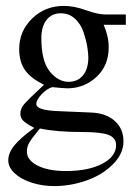

<svg xmlns="http://www.w3.org/2000/svg" viewBox="-20 -423 456 650"><path d="M49 -38Q49 -55 61 -69.5Q73 -84 129 -136Q84 -158 64.5 -186Q45 -214 45 -257Q45 -318 89 -360.5Q133 -403 196 -403Q231 -403 271 -388.5Q311 -374 337 -374H406V-339H331Q348 -300 348 -263Q348 -201 306.5 -162.5Q265 -124 208 -124Q197 -124 157 -128Q139 -123 121 -104Q103 -85 103 -71Q103 -50 173 -47L289 -42Q339 -40 368.5 -13.5Q398 13 398 55Q398 98 361.5 134Q325 170 271.5 188.5Q218 207 164 207Q122 207 86 195Q50 183 29 163Q8 143 8 120Q8 95 28 70Q48 45 96 10Q69 -4 59 -14Q49 -24 49 -38ZM115 12Q87 46 79 60Q71 74 71 90Q71 119 107 137.5Q143 156 203 156Q279 156 326 131.5Q373 107 373 68Q373 44 348 34Q323 24 261 24Q171 24 115 12ZM279 -228Q279 -243 275.5 -264.5Q272 -286 263 -313.5Q254 -341 234 -359.5Q214 -378 186 -378Q155 -378 137.5 -355.5Q120 -333 120 -294Q120 -216 148.5 -181Q177 -146 212 -146Q243 -146 261 -168Q279 -190 279 -228Z"/></svg>

Font: Pomorsky Unicode
Style: Medium
Weight: 500
Version: 1.1